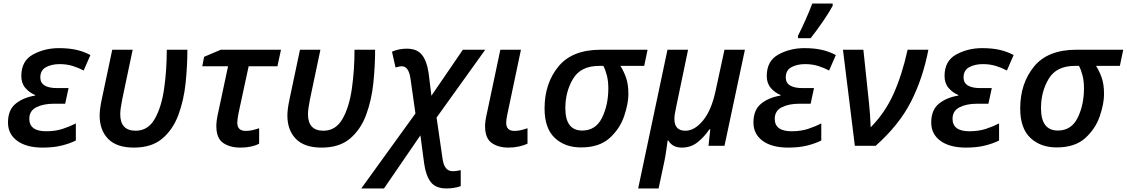

<svg xmlns="http://www.w3.org/2000/svg" viewBox="-20 -821 6344 1081"><path d="M221 10Q283 10 329.5 -2Q376 -14 407 -30V-126Q374 -109 333 -95.5Q292 -82 240 -82Q145 -82 145 -152Q145 -197 184.5 -217Q224 -237 283 -237H347L366 -325H302Q207 -325 207 -385Q207 -425 238.5 -442.5Q270 -460 316 -460Q356 -460 389.5 -449.5Q423 -439 451 -424L489 -511Q454 -530 411.5 -540Q369 -550 312 -550Q231 -550 165.5 -514Q100 -478 100 -393Q100 -352 123 -325.5Q146 -299 178 -286V-283Q111 -272 68 -237Q25 -202 25 -131Q25 -66 77 -28Q129 10 221 10Z M734 10Q834 10 894 -41Q954 -92 984.5 -174.5Q1015 -257 1025 -353.5Q1035 -450 1035 -541H919Q919 -426 904 -321.5Q889 -217 851 -151Q813 -85 744 -85Q657 -85 657 -178Q657 -206 668 -261L727 -541H612L553 -262Q541 -206 541 -171Q541 -88 589 -39Q637 10 734 10Z M1333 10Q1397 10 1439 -12V-99Q1418 -92 1400.5 -88Q1383 -84 1364 -84Q1316 -84 1316 -130Q1316 -147 1323 -184L1380 -448H1542L1562 -541H1223L1129 -501L1119 -448H1264L1208 -185Q1198 -142 1198 -111Q1198 -43 1236 -16.5Q1274 10 1333 10Z M1791 10Q1891 10 1951 -41Q2011 -92 2041.5 -174.5Q2072 -257 2082 -353.5Q2092 -450 2092 -541H1976Q1976 -426 1961 -321.5Q1946 -217 1908 -151Q1870 -85 1801 -85Q1714 -85 1714 -178Q1714 -206 1725 -261L1784 -541H1669L1610 -262Q1598 -206 1598 -171Q1598 -88 1646 -39Q1694 10 1791 10Z M2014 240H2142L2347 -59L2368 99Q2377 166 2404.5 203Q2432 240 2494 240Q2537 240 2574 227V137Q2548 143 2529 143Q2482 143 2472 75L2438 -159L2712 -541H2586L2409 -282L2393 -411Q2383 -478 2355.5 -512.5Q2328 -547 2270 -547Q2226 -547 2187 -530L2207 -441Q2230 -448 2242 -448Q2281 -448 2291 -379L2319 -182Z M2843 10Q2874 10 2903 3.5Q2932 -3 2950 -12V-99Q2929 -92 2912 -88Q2895 -84 2876 -84Q2830 -84 2830 -130Q2830 -148 2837 -180L2913 -541H2797L2722 -186Q2711 -139 2711 -111Q2711 -43 2748 -16.5Q2785 10 2843 10Z M3251 9Q3354 9 3412 -43.5Q3470 -96 3494 -167Q3518 -238 3518 -291Q3518 -348 3504 -386Q3490 -424 3473 -450H3607L3626 -541H3362Q3201 -541 3123.5 -446Q3046 -351 3046 -210Q3046 -99 3103 -45Q3160 9 3251 9ZM3258 -86Q3163 -86 3163 -212Q3163 -305 3206.5 -377.5Q3250 -450 3353 -450H3377Q3389 -427 3397 -395.5Q3405 -364 3405 -324Q3405 -230 3369.5 -158Q3334 -86 3258 -86Z M3573 240H3688L3721 85Q3726 62 3731 27Q3736 -8 3739 -30H3743Q3766 10 3819 10Q3870 10 3908 -20.5Q3946 -51 3974 -93H3979L3969 0H4059L4174 -541H4059L4009 -310Q3986 -201 3938.5 -143Q3891 -85 3839 -85Q3777 -85 3777 -151Q3777 -175 3786 -214L3854 -541H3738Z M4418 10Q4480 10 4526.5 -2Q4573 -14 4604 -30V-126Q4571 -109 4530 -95.5Q4489 -82 4437 -82Q4342 -82 4342 -152Q4342 -197 4381.5 -217Q4421 -237 4480 -237H4544L4563 -325H4499Q4404 -325 4404 -385Q4404 -425 4435.5 -442.5Q4467 -460 4513 -460Q4553 -460 4586.5 -449.5Q4620 -439 4648 -424L4686 -511Q4651 -530 4608.5 -540Q4566 -550 4509 -550Q4428 -550 4362.5 -514Q4297 -478 4297 -393Q4297 -352 4320 -325.5Q4343 -299 4375 -286V-283Q4308 -272 4265 -237Q4222 -202 4222 -131Q4222 -66 4274 -28Q4326 10 4418 10ZM4473 -606H4544Q4579 -650 4614.5 -702Q4650 -754 4668 -788V-801H4553Q4539 -762 4515.5 -709.5Q4492 -657 4473 -620Z M4793 0H4910Q5042 -117 5109 -248.5Q5176 -380 5207 -541H5090Q5059 -400 5011 -293Q4963 -186 4882 -104Q4880 -171 4873 -237L4841 -541H4726Z M5419 10Q5481 10 5527.5 -2Q5574 -14 5605 -30V-126Q5572 -109 5531 -95.5Q5490 -82 5438 -82Q5343 -82 5343 -152Q5343 -197 5382.5 -217Q5422 -237 5481 -237H5545L5564 -325H5500Q5405 -325 5405 -385Q5405 -425 5436.5 -442.5Q5468 -460 5514 -460Q5554 -460 5587.5 -449.5Q5621 -439 5649 -424L5687 -511Q5652 -530 5609.5 -540Q5567 -550 5510 -550Q5429 -550 5363.5 -514Q5298 -478 5298 -393Q5298 -352 5321 -325.5Q5344 -299 5376 -286V-283Q5309 -272 5266 -237Q5223 -202 5223 -131Q5223 -66 5275 -28Q5327 10 5419 10Z M5929 9Q6032 9 6090 -43.5Q6148 -96 6172 -167Q6196 -238 6196 -291Q6196 -348 6182 -386Q6168 -424 6151 -450H6285L6304 -541H6040Q5879 -541 5801.5 -446Q5724 -351 5724 -210Q5724 -99 5781 -45Q5838 9 5929 9ZM5936 -86Q5841 -86 5841 -212Q5841 -305 5884.5 -377.5Q5928 -450 6031 -450H6055Q6067 -427 6075 -395.5Q6083 -364 6083 -324Q6083 -230 6047.5 -158Q6012 -86 5936 -86Z"/></svg>

Font: Noto Sans UI Medium
Style: Italic
Weight: 500
Italic angle: -12°
Designer: Monotype Design Team
Foundry: Monotype Imaging Inc.
Version: Version 1.901